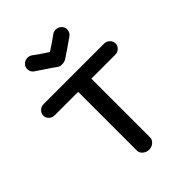

<svg xmlns="http://www.w3.org/2000/svg" viewBox="-228 -889 1009 1009"><g transform="rotate(-45 276.5 -384.0)"><path d="M501 -466H324V-29Q324 -12 309 0.5Q294 13 275 13Q256 13 241 0.5Q226 -12 226 -29V-466H52Q34 -466 21 -478Q8 -490 8 -507Q8 -524 21 -536.5Q34 -549 52 -549H501Q519 -549 532 -536.5Q545 -524 545 -507Q545 -490 532 -478Q519 -466 501 -466ZM241 -636Q222 -650 187 -673Q152 -696 138 -706Q124 -716 121.5 -734Q119 -752 130 -765Q141 -779 159.5 -781Q178 -783 192 -772Q213 -755 269 -719Q325 -755 348 -773Q362 -783 380 -780.5Q398 -778 409 -764Q420 -751 417 -733Q414 -715 400 -705Q339 -662 299 -636Q287 -628 271 -628Q254 -626 241 -636Z"/></g></svg>

Font: Hoogli
Style: Bold
Weight: 700
Designer: Anand Singh Naorem
Foundry: Brand New Type
Version: Version 1.00 b007